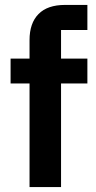

<svg xmlns="http://www.w3.org/2000/svg" viewBox="-20 -760 390 780"><path d="M100 -421H23V-522H100V-597Q100 -666 136.5 -703Q173 -740 244 -740H335V-638H228V-522H335V-421H228V0H100Z"/></svg>

Font: IBM Plex Sans Thai Looped SemiBold
Style: Regular
Weight: 600
Designer: Mike Abbink, Paul van der Laan, Pieter van Rosmalen, Ben Mitchell, Mark Frömberg
Foundry: Bold Monday
Version: Version 1.1